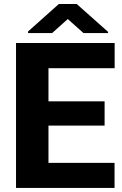

<svg xmlns="http://www.w3.org/2000/svg" viewBox="-20 -922 601 942"><path d="M542 -123V0H58.6V-710.9H542.5V-587.4H217.8V-424.8H493.2V-305.7H217.8V-123ZM356.4 -902.3 510.3 -765.6V-759.8H389.6L312.5 -828.6L235.8 -759.8H117.7V-767.6L268.6 -902.3Z"/></svg>

Font: Vazirmatn RD ExtraBold
Style: Regular
Weight: 800
Designer: Saber Rastikerdar
Foundry: Saber Rastikerdar
Version: Version 32.102